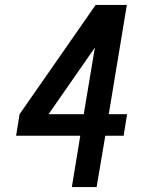

<svg xmlns="http://www.w3.org/2000/svg" viewBox="-20 -755 616 775"><path d="M270 0H370L405 -207H479L493 -294H419L492 -735H366L59 -294L45 -207H304ZM176 -294 363 -563 318 -294Z"/></svg>

Font: Iosevka Sparkle Medium Oblique
Style: Regular
Weight: 500
Italic angle: -9°
Designer: Belleve Invis
Foundry: Belleve Invis
Version: Version 4.5.0; ttfautohint (v1.8.3)